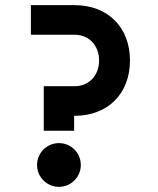

<svg xmlns="http://www.w3.org/2000/svg" viewBox="-20 -721 615 746"><path d="M365 -486C365 -429 327 -386 270 -386H150V-213H268V-271H270C399 -271 485 -357 485 -486C485 -615 399 -701 270 -701H100V-586H270C327 -586 365 -543 365 -486ZM124 -80C124 -33 162 5 209 5C256 5 294 -33 294 -80C294 -127 256 -165 209 -165C162 -165 124 -127 124 -80Z"/></svg>

Font: Grotesk 03
Style: Bold
Weight: 500
Designer: Frank Adebiaye, contributions by Jérémy Landes, Ariel Martín Pérez
Foundry: Velvetyne Type Foundry
Version: Version 3.000;Glyphs 3.1.2 (3150)